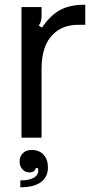

<svg xmlns="http://www.w3.org/2000/svg" viewBox="-20 -583 403 813"><path d="M71 0V-553H156V-517Q156 -503 153.5 -493.5Q151 -484 144 -475L158 -466Q192 -517 233.5 -540Q275 -563 337 -563H341V-478H312Q245 -478 205 -438Q156 -391 156 -291V0ZM66 181Q103 181 122.5 170Q142 159 142 139Q142 133 141 129H131Q130 137 123 142Q116 147 105 147Q87 147 75 134Q63 121 63 101Q63 79 77 65.5Q91 52 114 52Q146 52 164.5 72Q183 92 183 126Q183 166 153.5 188Q124 210 66 210Z"/></svg>

Font: Open Sauce Sans
Style: Regular
Weight: 400
Designer: Alfredo Marco Pradil
Foundry: Creative Sauce Fz LLC
Version: Version 1.477